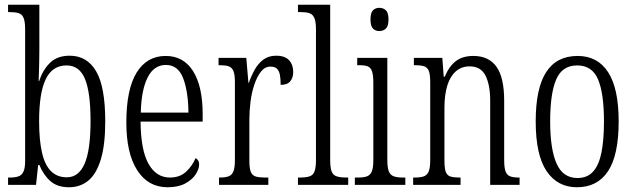

<svg xmlns="http://www.w3.org/2000/svg" viewBox="-20 -780 2674 810"><path d="M271 10Q222 10 192.5 -16Q163 -42 146 -84H141L132 0H14V-31H22Q44 -31 58 -36Q72 -41 79 -56Q86 -71 86 -101V-656Q86 -689 79.5 -704.5Q73 -720 58.5 -724.5Q44 -729 21 -729H14V-760H146V-569Q146 -551 145.5 -527.5Q145 -504 144.5 -480.5Q144 -457 143 -438H145Q161 -486 191.5 -515.5Q222 -545 274 -545Q347 -545 385.5 -479.5Q424 -414 424 -268Q424 -168 405 -106.5Q386 -45 352 -17.5Q318 10 271 10ZM262 -32Q312 -32 337 -89.5Q362 -147 362 -270Q362 -390 338.5 -447Q315 -504 261 -504Q201 -504 173 -446Q145 -388 145 -269Q145 -190 157 -137Q169 -84 195 -58Q221 -32 262 -32Z M687 10Q605 10 559 -61.5Q513 -133 513 -263Q513 -404 556.5 -474Q600 -544 679 -544Q754 -544 794.5 -480Q835 -416 835 -298V-267H573Q574 -147 606.5 -89Q639 -31 697 -31Q739 -31 765.5 -56Q792 -81 805 -113Q811 -110 815.5 -103.5Q820 -97 820 -85Q820 -67 805.5 -44.5Q791 -22 761.5 -6Q732 10 687 10ZM775 -305Q774 -395 752.5 -450.5Q731 -506 680 -506Q629 -506 602.5 -452.5Q576 -399 574 -305Z M904 0V-31H906Q930 -31 944 -36Q958 -41 964.5 -56.5Q971 -72 971 -105V-433Q971 -466 964.5 -481Q958 -496 944 -500.5Q930 -505 905 -505H902V-536H1019L1028 -431H1030Q1040 -460 1054.5 -486Q1069 -512 1091 -528.5Q1113 -545 1145 -545Q1182 -545 1199.5 -526Q1217 -507 1217 -476Q1217 -452 1204.5 -437Q1192 -422 1164 -422Q1164 -446 1161 -463Q1158 -480 1149 -489.5Q1140 -499 1121 -499Q1098 -499 1081.5 -478.5Q1065 -458 1053.5 -424.5Q1042 -391 1037 -352Q1032 -313 1032 -275V-103Q1032 -70 1038 -55Q1044 -40 1058.5 -35.5Q1073 -31 1096 -31H1112V0Z M1237 0V-31H1244Q1271 -31 1286 -36Q1301 -41 1307 -57Q1313 -73 1313 -105V-656Q1313 -689 1306 -704.5Q1299 -720 1285 -724.5Q1271 -729 1249 -729H1237V-760H1373V-105Q1373 -73 1379 -57Q1385 -41 1400.5 -36Q1416 -31 1442 -31H1449V0Z M1477 0V-31H1490Q1514 -31 1528 -36Q1542 -41 1548.5 -56.5Q1555 -72 1555 -104V-430Q1555 -463 1549.5 -479Q1544 -495 1531.5 -500Q1519 -505 1495 -505H1487V-536H1614V-106Q1614 -74 1620 -58Q1626 -42 1640.5 -36.5Q1655 -31 1679 -31H1690V0ZM1580 -649Q1564 -649 1553.5 -659.5Q1543 -670 1543 -698Q1543 -726 1553.5 -736.5Q1564 -747 1580 -747Q1597 -747 1608 -736.5Q1619 -726 1619 -698Q1619 -670 1608 -659.5Q1597 -649 1580 -649Z M1723 0V-31H1730Q1754 -31 1768 -36Q1782 -41 1788.5 -56.5Q1795 -72 1795 -105V-433Q1795 -466 1789 -481Q1783 -496 1769 -500.5Q1755 -505 1731 -505H1726V-536H1846L1852 -456H1856Q1875 -501 1903.5 -522.5Q1932 -544 1977 -544Q2042 -544 2074.5 -498.5Q2107 -453 2107 -355V-105Q2107 -72 2113 -56.5Q2119 -41 2132.5 -36Q2146 -31 2168 -31H2172V0H2048V-355Q2048 -421 2028.5 -460.5Q2009 -500 1961 -500Q1927 -500 1903 -479Q1879 -458 1867 -419Q1855 -380 1855 -326V-103Q1855 -70 1860.5 -55Q1866 -40 1880 -35.5Q1894 -31 1917 -31H1923V0Z M2414 10Q2332 10 2286 -58Q2240 -126 2240 -268Q2240 -407 2284 -475.5Q2328 -544 2417 -544Q2501 -544 2545.5 -475.5Q2590 -407 2590 -268Q2590 -125 2545 -57.5Q2500 10 2414 10ZM2416 -29Q2458 -29 2482.5 -56.5Q2507 -84 2517.5 -137Q2528 -190 2528 -268Q2528 -386 2503 -445Q2478 -504 2415 -504Q2352 -504 2326.5 -445Q2301 -386 2301 -268Q2301 -151 2328 -90Q2355 -29 2416 -29Z"/></svg>

Font: Noto Serif Khmer ExtraCondensed Light
Style: Regular
Weight: 300
Width: 2
Designer: Danh Hong and the Monotype Design Team
Foundry: Monotype Imaging Inc.
Version: Version 2.004